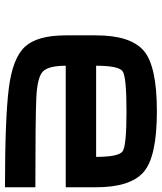

<svg xmlns="http://www.w3.org/2000/svg" viewBox="42 -708 665 790"><g transform="rotate(-90 375.0 -312.5)"><path d="M125 -250Q125 -156.2 148.4 -140.6Q171.9 -125 312.5 -125Q453.1 -125 476.6 -140.6Q500 -156.2 500 -250ZM625 -375V-250Q625 -109.4 562.5 -54.7Q500 0 312.5 0Q125 0 62.5 -54.7Q0 -109.4 0 -250V-375H500Q500 -445.3 476.6 -468.8Q453.1 -492.2 367.2 -496.1Q281.2 -500 0 -500V-625Q281.2 -625 406.2 -609.4Q531.2 -593.8 578.1 -543Q625 -492.2 625 -375Z"/></g></svg>

Font: CraftyPE
Style: Regular
Weight: 400
Designer: Erek Butcher
Foundry: Haunted Coop
Version: Version 0.018;April 4, 2024;FontCreator 15.0.0.2962 64-bit